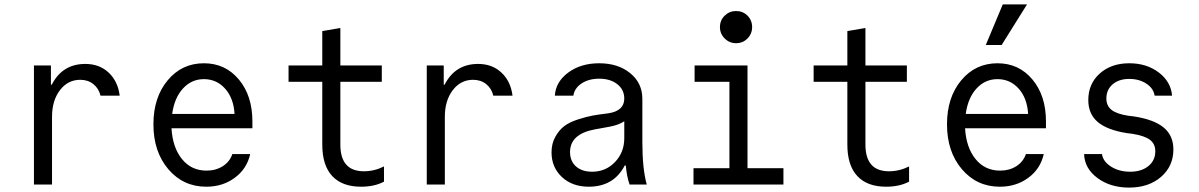

<svg xmlns="http://www.w3.org/2000/svg" viewBox="-20 -837 5440 871"><path d="M216 -307V0H134V-540H211V-453H215Q263 -547 367 -547Q431 -547 473 -507.5Q515 -468 523 -403H436Q428 -436 403.5 -455.5Q379 -475 344 -475Q288 -475 252 -428Q216 -381 216 -307Z M761 -320H1044Q1040 -391 1001.5 -434.5Q963 -478 905 -478Q849 -478 810 -435.5Q771 -393 761 -320ZM1125 -255H758Q763 -168 805.5 -115.5Q848 -63 917 -63Q959 -63 990.5 -83Q1022 -103 1034 -138H1115Q1100 -71 1045 -30.5Q990 10 916 10Q811 10 743.5 -69.5Q676 -149 676 -273Q676 -395 740.5 -472.5Q805 -550 905 -550Q1002 -550 1063.5 -476.5Q1125 -403 1125 -286Z M1524 -181Q1524 -60 1631 -60Q1678 -60 1722 -82V-13Q1679 10 1618 10Q1532 10 1487 -38.5Q1442 -87 1442 -181V-466H1289V-540H1442V-696L1524 -710V-540H1712V-466H1524Z M1998 -307V0H1916V-540H1993V-453H1997Q2045 -547 2149 -547Q2213 -547 2255 -507.5Q2297 -468 2305 -403H2218Q2210 -436 2185.5 -455.5Q2161 -475 2126 -475Q2070 -475 2034 -428Q1998 -381 1998 -307Z M2812 -210V-287Q2789 -271 2749 -263Q2741 -261 2711.5 -256Q2682 -251 2678 -250Q2566 -229 2566 -147Q2566 -106 2593 -82Q2620 -58 2666 -58Q2728 -58 2770 -102Q2812 -146 2812 -210ZM2914 0H2836Q2823 -37 2819 -86H2814Q2764 10 2651 10Q2576 10 2529 -34Q2482 -78 2482 -146Q2482 -186 2499.5 -217Q2517 -248 2540.5 -265.5Q2564 -283 2603 -295.5Q2642 -308 2670 -313Q2698 -318 2740 -323Q2812 -334 2812 -390Q2812 -430 2780.5 -455Q2749 -480 2698 -480Q2651 -480 2618.5 -458.5Q2586 -437 2581 -403H2497Q2501 -466 2558 -508Q2615 -550 2698 -550Q2784 -550 2839 -505Q2894 -460 2894 -389V-193Q2894 -71 2914 0Z M3126 0V-74H3289V-466H3131V-540H3371V-74H3534V0ZM3246 -714Q3246 -745 3267.5 -766Q3289 -787 3319 -787Q3350 -787 3371 -766Q3392 -745 3392 -714Q3392 -684 3371 -662.5Q3350 -641 3319 -641Q3289 -641 3267.5 -662.5Q3246 -684 3246 -714Z M3906 -181Q3906 -60 4013 -60Q4060 -60 4104 -82V-13Q4061 10 4000 10Q3914 10 3869 -38.5Q3824 -87 3824 -181V-466H3671V-540H3824V-696L3906 -710V-540H4094V-466H3906Z M4361 -320H4644Q4640 -391 4601.5 -434.5Q4563 -478 4505 -478Q4449 -478 4410 -435.5Q4371 -393 4361 -320ZM4725 -286V-255H4358Q4363 -168 4405.5 -115.5Q4448 -63 4517 -63Q4559 -63 4590.5 -83Q4622 -103 4634 -138H4715Q4700 -71 4645 -30.5Q4590 10 4516 10Q4411 10 4343.5 -69.5Q4276 -149 4276 -273Q4276 -395 4340.5 -472.5Q4405 -550 4505 -550Q4602 -550 4663.5 -476.5Q4725 -403 4725 -286ZM4529 -817H4639L4524 -633H4452Z M4898 -138H4979Q4984 -104 5020.5 -81Q5057 -58 5107 -58Q5158 -58 5189.5 -83.5Q5221 -109 5221 -151Q5221 -184 5197 -202.5Q5173 -221 5117 -230L5093 -233Q5003 -247 4960 -283.5Q4917 -320 4917 -383Q4917 -457 4969 -503.5Q5021 -550 5103 -550Q5182 -550 5237 -508Q5292 -466 5297 -403H5218Q5213 -436 5180.5 -457.5Q5148 -479 5103 -479Q5056 -479 5027.5 -454.5Q4999 -430 4999 -390Q4999 -357 5022.5 -338.5Q5046 -320 5098 -312L5123 -309Q5215 -295 5259 -258.5Q5303 -222 5303 -159Q5303 -83 5247 -34.5Q5191 14 5102 14Q5017 14 4958.5 -29.5Q4900 -73 4898 -138Z"/></svg>

Font: CommitMono
Style: 450Regular
Weight: 450
Designer: Eigil Nikolajsen
Foundry: Eigil Nikolajsen
Version: Version 1.002